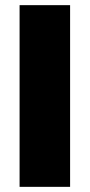

<svg xmlns="http://www.w3.org/2000/svg" viewBox="-20 -725 348 745"><path d="M56 0H252V-705H56Z"/></svg>

Font: SVN-Poppins ExtraBold
Style: Regular
Weight: 800
Designer: Ninad Kale (Devanagari), Jonny Pinhorn (Latin)
Foundry: Indian Type Foundry
Version: Version 3.002 2017; ttfautohint (v1.8.3)